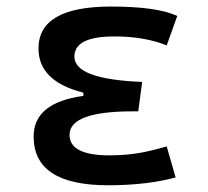

<svg xmlns="http://www.w3.org/2000/svg" viewBox="-20 -547 626 577"><path d="M305.7 9.8C387.2 9.8 455.6 0.5 507.8 -13.7L481 -106.9C439 -95.7 390.1 -80.1 309.6 -80.1C229 -80.1 189 -100.6 189 -141.6C189 -189 252.4 -212.4 379.9 -212.4H395.5L407.2 -300.8C271 -306.2 203.6 -331.5 203.6 -377C203.6 -417.5 243.7 -437.5 324.2 -437.5C383.8 -437.5 435.5 -428.7 481 -410.6L512.7 -499C471.7 -518.1 405.8 -527.3 313.5 -527.3C168 -527.3 95.7 -485.4 95.7 -401.4C95.7 -335.4 140.1 -291.5 230.5 -268.6V-258.8C130.4 -245.1 81.1 -204.6 81.1 -136.7C81.1 -38.6 155.3 9.8 305.7 9.8Z"/></svg>

Font: CaskaydiaCove Nerd Font
Style: Regular
Weight: 400
Designer: Aaron Bell
Foundry: Saja Typeworks
Version: Version 2111.1;Nerd Fonts 2.3.3